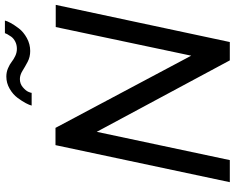

<svg xmlns="http://www.w3.org/2000/svg" viewBox="-107 -849 956 782"><g transform="rotate(-90 371.0 -458.0)"><path d="M439.9 -855Q420.9 -855 407 -843.3Q393.1 -831.5 388.4 -821.3Q383.8 -811 383.8 -807.1H332Q334 -815.9 341.8 -830.8Q349.6 -845.7 363.5 -864.5Q377.4 -883.3 400.6 -896.7Q423.8 -910.2 450.2 -910.2Q468.3 -910.2 484.1 -903.3Q500 -896.5 509.8 -888.7Q519.5 -880.9 533.7 -874Q547.9 -867.2 563 -867.2Q579.6 -867.2 592.8 -874Q606 -880.9 612.8 -890.6Q619.6 -900.4 622.8 -906.5Q626 -912.6 627 -916H678.2Q676.8 -908.2 668.7 -893.1Q660.6 -877.9 646.2 -859.1Q631.8 -840.3 607.2 -826.7Q582.5 -813 554.2 -813Q529.8 -813 510 -823.5Q490.2 -834 473.4 -844.5Q456.5 -855 439.9 -855ZM170.9 -710H241.2L535.2 -157.2L651.9 -709H742.2L590.8 0H516.1L225.1 -542L109.9 0H20Z"/></g></svg>

Font: Rawline Medium
Style: Italic
Weight: 500
Italic angle: -12°
Designer: Matt McInerney, Pablo Impallari, Rodrigo Fuenzalida
Foundry: Matt McInerney, Pablo Impallari, Rodrigo Fuenzalida
Version: Version 4.020;PS 004.020;hotconv 1.0.88;makeotf.lib2.5.64775